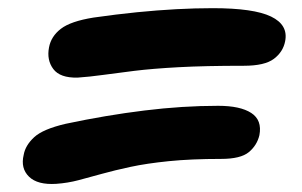

<svg xmlns="http://www.w3.org/2000/svg" viewBox="-20 -568 740 470"><path d="M118 -118Q72 -115 51 -135.5Q30 -156 38 -189Q42 -212 63.5 -232Q85 -252 141 -265Q240 -286 333.5 -297.5Q427 -309 514 -309Q568 -309 595 -291.5Q622 -274 615 -237Q609 -212 589 -195.5Q569 -179 521 -179Q448 -179 393.5 -173.5Q339 -168 299.5 -159.5Q260 -151 229.5 -142.5Q199 -134 172.5 -127Q146 -120 118 -118ZM170 -378Q127 -377 110.5 -399Q94 -421 100 -452Q105 -479 129 -497.5Q153 -516 209 -525Q265 -533 315 -538Q365 -543 411.5 -545.5Q458 -548 501 -548Q601 -548 643.5 -527.5Q686 -507 678 -467Q673 -441 650.5 -424Q628 -407 577 -407Q482 -407 417.5 -403.5Q353 -400 308.5 -394.5Q264 -389 231.5 -384.5Q199 -380 170 -378Z"/></svg>

Font: Shantell Sans
Style: Bold Italic
Weight: 700
Italic angle: -11°
Designer: Stephen Nixon, Anya Danilova, Shantell Martin
Foundry: Arrow Type
Version: Version 1.011;[c5ecc13dd]